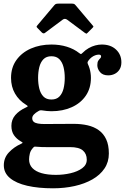

<svg xmlns="http://www.w3.org/2000/svg" viewBox="-20 -782 693 1065"><path d="M191.3 -350Q191.3 -382 198 -409.4Q204.8 -436.7 220.9 -453.4Q237 -470 265.3 -470Q293.5 -470 309.6 -453.4Q325.7 -436.7 332.5 -409.4Q339.2 -382 339.2 -350Q339.2 -318 332.5 -290.6Q325.7 -263.3 309.6 -246.6Q293.5 -230 265.3 -230Q237 -230 220.9 -246.6Q204.8 -263.3 198 -290.6Q191.3 -318 191.3 -350ZM41.2 -350Q41.2 -301 63.2 -263Q85.2 -225 123.5 -201.5Q133 -195.8 133.7 -193.1Q134.5 -190.5 122.7 -185.3Q86 -168.5 64.6 -143.4Q43.2 -118.3 43.2 -84Q43.2 -53 57.5 -32.2Q71.7 -11.5 95.2 2Q104.5 7.3 105.4 9.4Q106.2 11.5 95.7 16.3Q57.7 33.3 29.5 63.1Q1.2 93 1.2 135Q1.2 177.5 35.5 205.9Q69.7 234.3 131 248.4Q192.2 262.5 273.8 262.5Q337.5 262.5 393.6 250Q449.8 237.5 492.5 213.1Q535.3 188.7 559.5 152.7Q583.8 116.7 583.8 69.5Q583.8 22.2 568.9 -9.5Q554 -41.3 527.6 -60Q501.3 -78.8 465.9 -86.9Q430.5 -95 389.3 -95Q373.3 -95 349.9 -94.8Q326.5 -94.5 302 -94.5Q277.5 -94.5 257.6 -94.3Q237.7 -94 228.2 -94Q205.8 -94 190.3 -96.8Q174.8 -99.5 166.8 -106.6Q158.8 -113.8 158.8 -126.5Q158.8 -137.3 168.4 -147.3Q178 -157.3 192 -165Q197.7 -168.8 202.5 -169.8Q207.2 -170.8 215.5 -169.5Q227.7 -167.5 240 -166.3Q252.3 -165 265.3 -165Q328.3 -165 377.8 -187.3Q427.3 -209.5 455.8 -251Q484.3 -292.5 484.3 -350Q484.3 -364.3 482.3 -377.5Q480.3 -390.7 476.6 -402.9Q473 -415 467.8 -426Q464.8 -433 465.8 -436.9Q466.8 -440.7 471 -446.5Q478.5 -456.7 487.9 -464Q497.3 -471.2 507.8 -475.1Q518.3 -479 527.8 -479Q540.8 -479 540.8 -469.2Q540.8 -462.7 535.5 -458Q530.3 -453.2 525 -445.1Q519.8 -437 519.8 -420.5Q519.8 -400 534.9 -382Q550 -364 580.3 -364Q600.3 -364 616.9 -372.5Q633.5 -381 643.4 -397.1Q653.3 -413.2 653.3 -436.5Q653.3 -479.3 623.6 -507.1Q594 -535 544.3 -535Q527.3 -535 508.6 -530.1Q490 -525.3 471.8 -514.9Q453.5 -504.5 437.5 -488.3Q431 -482 428.9 -482.1Q426.8 -482.3 419.5 -487.5Q390.5 -510.5 351 -522.8Q311.5 -535 265.3 -535Q202.3 -535 151.5 -512.8Q100.7 -490.5 71 -449Q41.2 -407.5 41.2 -350ZM461.3 104Q461.3 132.5 435.9 151.1Q410.5 169.7 371.1 178.9Q331.8 188 289.8 188Q244.3 188 211 178.6Q177.8 169.2 159.5 150.1Q141.3 131 141.3 102Q141.3 88 145.4 70Q149.5 52 165.3 35.8Q169.3 31.5 173.4 31.3Q177.5 31 184.5 32Q197.5 33.3 210.8 33.6Q224 34 237.2 34Q245.7 34 263.9 34Q282 34 303.2 34Q324.5 34 342.6 34Q360.8 34 368.8 34Q417.8 34 439.5 52.5Q461.3 71 461.3 104ZM211.3 -602.5Q220.8 -593 229.3 -599.5L327.8 -673Q339.8 -682 352.8 -672.5L450.3 -600Q456.8 -595.5 458.8 -595.2Q460.8 -595 466.3 -600.5L493 -627.2Q497 -631.2 497.9 -633.9Q498.8 -636.5 494.8 -640L398.8 -753.5Q394.8 -758.5 390.3 -760.3Q385.8 -762 375.8 -762H308.2Q297.2 -762 291.9 -760.6Q286.5 -759.3 281.7 -753.5L187.7 -642Q182.7 -636 182.9 -633.7Q183 -631.5 188.5 -626Z"/></svg>

Font: Besley
Style: Regular
Weight: 400
Designer: Owen Earl
Foundry: indestructible type*
Version: Version 4.000